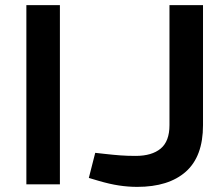

<svg xmlns="http://www.w3.org/2000/svg" viewBox="-20 -720 876 750"><path d="M83 0V-700H214V0ZM516 10Q481 10 444.5 4.5Q408 -1 364 -14L327 -25L352 -123L388 -119Q423 -115 450.5 -113Q478 -111 510 -111Q573 -111 607.5 -139.5Q642 -168 642 -231V-700H773V-231Q773 -109 706 -49.5Q639 10 516 10Z"/></svg>

Font: REM Medium
Style: Regular
Weight: 500
Designer: Octavio Pardo
Foundry: Ashler Design
Version: Version 1.005;gftools[0.9.28]